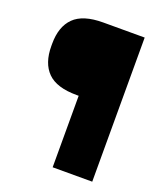

<svg xmlns="http://www.w3.org/2000/svg" viewBox="-122 -720 678 800"><g transform="rotate(20 217.0 -319.5)"><path d="M247.5 -317H197Q108 -317 68 -357Q28 -397 28 -473V-483Q28 -559 68.2 -599Q108.5 -639 197.5 -639H247.5ZM381.5 -639V0H206V-639Z"/></g></svg>

Font: Anek Devanagari Medium ExtraBold
Style: Regular
Weight: 800
Version: Version 1.003